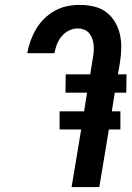

<svg xmlns="http://www.w3.org/2000/svg" viewBox="-20 -763 540 783"><path d="M385 0H272L311 -235H223V-309H323L335 -385H247L248 -460H348L358 -523Q361 -537 362 -551Q363 -565 362 -578.5Q361 -592 356.5 -604.5Q352 -617 344 -627Q336 -637 323.5 -642Q311 -647 297 -647Q279 -647 261.5 -638.5Q244 -630 231.5 -615Q219 -600 212 -582Q205 -564 202 -546H91V-547Q96 -573 105 -597.5Q114 -622 127.5 -645Q141 -668 161 -687.5Q181 -707 205 -720Q229 -733 254.5 -738Q280 -743 305 -743Q335 -743 363 -736.5Q391 -730 412.5 -714Q434 -698 448.5 -674Q463 -650 469 -623Q475 -596 474.5 -566.5Q474 -537 469 -507L461 -460H496L495 -385H448L436 -309H471V-235H424Z"/></svg>

Font: Iosevka Term Curly Oblique
Style: Bold
Weight: 700
Italic angle: -9°
Designer: Belleve Invis
Foundry: Belleve Invis
Version: Version 32.3.0